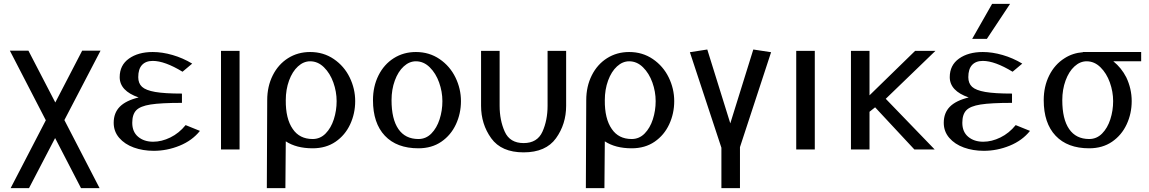

<svg xmlns="http://www.w3.org/2000/svg" viewBox="-20 -773 5942 993"><path d="M405 -511 266 -243 127 -511H31L217 -151L35 200H130L265 -59L399 200H495L313 -152L500 -511Z M1014 -96 940 -126Q906 -84 861 -62Q816 -40 772 -40Q725 -40 694.5 -65.5Q664 -91 664 -138Q664 -181 684.5 -202.5Q705 -224 758.5 -232.5Q812 -241 921 -241V-289Q831 -289 782.5 -297.5Q734 -306 714.5 -324Q695 -342 695 -374Q695 -416 714.5 -437Q734 -458 770 -458Q832 -458 924 -402L974 -444Q926 -473 872.5 -488.5Q819 -504 770 -504Q695 -504 647 -470Q599 -436 599 -374Q599 -303 697 -269Q631 -253 599.5 -221Q568 -189 568 -138Q568 -93 596.5 -60Q625 -27 672 -10Q719 7 775 7Q844 7 909 -19.5Q974 -46 1014 -96Z M1219 0V-510H1123V0Z M1458 -42Q1513 -6 1597 -6Q1666 -6 1715.5 -40Q1765 -74 1791 -130Q1817 -186 1817 -250Q1817 -314 1788.5 -372.5Q1760 -431 1706.5 -467.5Q1653 -504 1584 -504Q1520 -504 1469.5 -472Q1419 -440 1390.5 -383Q1362 -326 1362 -255Q1362 -241 1360 200H1456ZM1494 -106Q1457 -159 1458 -255Q1458 -310 1475 -356.5Q1492 -403 1521 -429.5Q1550 -456 1584 -456Q1624 -456 1655.5 -425Q1687 -394 1704 -346.5Q1721 -299 1721 -250Q1721 -201 1706.5 -156Q1692 -111 1664 -82.5Q1636 -54 1597 -54Q1529 -54 1494 -106Z M2131 -456Q2171 -456 2202.5 -425Q2234 -394 2251 -346.5Q2268 -299 2268 -250Q2268 -201 2253.5 -156Q2239 -111 2211 -82.5Q2183 -54 2144 -54Q2076 -54 2040.5 -105.5Q2005 -157 2005 -255Q2005 -310 2022 -356.5Q2039 -403 2068 -429.5Q2097 -456 2131 -456ZM1909 -255Q1909 -136 1970.5 -71Q2032 -6 2144 -6Q2213 -6 2262.5 -40Q2312 -74 2338 -130Q2364 -186 2364 -250Q2364 -314 2335.5 -372.5Q2307 -431 2253.5 -467.5Q2200 -504 2131 -504Q2067 -504 2016.5 -472Q1966 -440 1937.5 -383Q1909 -326 1909 -255Z M2468 -226Q2468 -131 2520.5 -58Q2573 15 2688 15Q2803 15 2855.5 -58Q2908 -131 2908 -226V-510H2812V-226Q2812 -151 2785.5 -92Q2759 -33 2688 -33Q2617 -33 2590.5 -92Q2564 -151 2564 -226V-510H2468Z M3108 -42Q3163 -6 3247 -6Q3316 -6 3365.5 -40Q3415 -74 3441 -130Q3467 -186 3467 -250Q3467 -314 3438.5 -372.5Q3410 -431 3356.5 -467.5Q3303 -504 3234 -504Q3170 -504 3119.5 -472Q3069 -440 3040.5 -383Q3012 -326 3012 -255Q3012 -241 3010 200H3106ZM3144 -106Q3107 -159 3108 -255Q3108 -310 3125 -356.5Q3142 -403 3171 -429.5Q3200 -456 3234 -456Q3274 -456 3305.5 -425Q3337 -394 3354 -346.5Q3371 -299 3371 -250Q3371 -201 3356.5 -156Q3342 -111 3314 -82.5Q3286 -54 3247 -54Q3179 -54 3144 -106Z M3807 -12 3968 -503 3876 -517 3757 -135 3638 -517 3548 -503 3711 -9V200H3807Z M4194 0V-510H4098V0Z M4713 -510 4477 -280V-510H4381V0H4477V-195L4506 -218L4709 0H4814L4561 -262L4818 -510Z M5204 -753H5111L5008 -572H5084ZM5307 -96 5233 -126Q5199 -84 5154 -62Q5109 -40 5065 -40Q5018 -40 4987.5 -65.5Q4957 -91 4957 -138Q4957 -181 4977.5 -202.5Q4998 -224 5051.5 -232.5Q5105 -241 5214 -241V-289Q5124 -289 5075.5 -297.5Q5027 -306 5007.5 -324Q4988 -342 4988 -374Q4988 -416 5007.5 -437Q5027 -458 5063 -458Q5125 -458 5217 -402L5267 -444Q5219 -473 5165.5 -488.5Q5112 -504 5063 -504Q4988 -504 4940 -470Q4892 -436 4892 -374Q4892 -303 4990 -269Q4924 -253 4892.5 -221Q4861 -189 4861 -138Q4861 -93 4889.5 -60Q4918 -27 4965 -10Q5012 7 5068 7Q5137 7 5202 -19.5Q5267 -46 5307 -96Z M5882 -504H5581V-503Q5528 -499 5486 -472Q5435 -440 5406.5 -383Q5378 -326 5378 -255Q5378 -136 5439.5 -71Q5501 -6 5613 -6Q5682 -6 5731.5 -40Q5781 -74 5807 -130Q5833 -186 5833 -250Q5833 -314 5805 -373Q5780 -422 5738 -456H5882ZM5600 -456Q5640 -456 5671.5 -425Q5703 -394 5720 -346.5Q5737 -299 5737 -250Q5737 -201 5722.5 -156Q5708 -111 5680 -82.5Q5652 -54 5613 -54Q5545 -54 5509.5 -105.5Q5474 -157 5474 -255Q5474 -310 5491 -356.5Q5508 -403 5537 -429.5Q5566 -456 5600 -456Z"/></svg>

Font: LXGW Marker Gothic
Style: Regular
Weight: 400
Version: Version 1.001